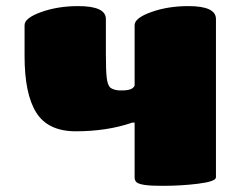

<svg xmlns="http://www.w3.org/2000/svg" viewBox="-20 -601 734 626"><path d="M418.9 -22.9V-201.2H411.1Q329.6 -172.9 226.1 -172.9Q136.2 -173.3 98.1 -234.1Q60.1 -294.9 60.1 -418V-519Q60.1 -542.5 115.2 -562Q168.9 -581.1 234.9 -581.1Q325.2 -581.1 325.2 -539.1V-425.8Q325.2 -371.1 327.9 -347.9Q330.6 -324.7 338.9 -315.9Q353.5 -304.7 378.9 -306.2Q412.1 -306.2 418.9 -321.8V-519Q418.9 -542.5 474.1 -562Q527.8 -581.1 594.2 -581.1Q684.1 -581.1 684.1 -539.1V-22.9Q684.1 -9.3 626 -2Q571.3 4.9 509.8 4.9Q471.7 4.9 451.9 2Q432.1 -1 425.5 -6.6Q418.9 -12.2 418.9 -22.9Z"/></svg>

Font: GGS TheRock Black
Style: Regular
Weight: 900
Designer: Rodrigo Fuenzalida (2012); Goodgame Studios (2014)
Foundry: Rodrigo Fuenzalida,2012;  GGS,2014
Version: Version 1.002 | FøM Mod